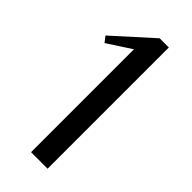

<svg xmlns="http://www.w3.org/2000/svg" viewBox="-217 -699 739 739"><g transform="rotate(45 152.5 -330.0)"><path d="M129 -560 32 -497 14 -520 169 -660H219V0H129Z"/></g></svg>

Font: El Messiri
Style: Regular
Weight: 400
Designer: Mohamed Gaber
Foundry: Kief Type Foundry
Version: Version 2.006